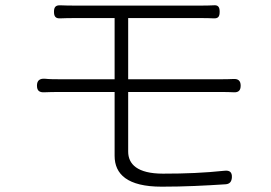

<svg xmlns="http://www.w3.org/2000/svg" viewBox="-20 -705 1020 722"><path d="M636 -407H462V-637H729C751 -637 768 -637 783 -636C801 -635 806 -643 806 -661C806 -679 800 -687 782 -685C767 -684 750 -684 729 -684C666 -684 328 -684 268 -684C246 -684 226 -684 208 -685C190 -686 183 -679 183 -661C183 -643 189 -635 207 -636C225 -637 245 -637 268 -637H411V-407H202C186 -407 167 -407 148 -409C129 -410 119 -402 119 -383C119 -364 128 -357 147 -358C166 -359 186 -359 202 -359H411V-119C411 -50 459 -3 588 -3C674 -3 751 -7 828 -12C844 -13 851 -22 852 -38C853 -57 844 -65 825 -63C749 -55 678 -52 593 -52C496 -52 462 -88 462 -135V-359H637H812C826 -359 843 -359 859 -358C877 -357 885 -365 885 -383C885 -401 876 -409 858 -408C842 -407 824 -407 811 -407Z"/></svg>

Font: GenSenRounded2 TW L
Style: Regular
Weight: 300
Version: Version 2.100;PS 2.1;hotconv 16.6.51;makeotf.lib2.5.65220 DE